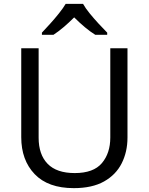

<svg xmlns="http://www.w3.org/2000/svg" viewBox="-20 -964 771 994"><path d="M640 -252Q640 -178 610 -118.5Q580 -59 518.5 -24.5Q457 10 362 10Q229 10 159.5 -62.5Q90 -135 90 -254V-714H180V-251Q180 -164 226.5 -116Q273 -68 367 -68Q464 -68 507.5 -119.5Q551 -171 551 -252V-714H640ZM410 -944Q422 -922 444.5 -894.5Q467 -867 491.5 -840.5Q516 -814 535 -795V-784H473Q447 -800 419 -823.5Q391 -847 364 -874Q337 -847 310 -824Q283 -801 257 -784H197V-795Q216 -815 239.5 -841Q263 -867 285 -894.5Q307 -922 320 -944Z"/></svg>

Font: Noto Sans Samaritan
Style: Regular
Weight: 400
Designer: Monotype Design Team
Foundry: Monotype Imaging Inc.
Version: Version 2.001; ttfautohint (v1.8.4.7-5d5b)